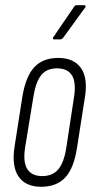

<svg xmlns="http://www.w3.org/2000/svg" viewBox="-20 -710 363 736"><path d="M138 6Q78 6 51 -33.5Q24 -73 36 -149L66 -341Q79 -418 112 -453Q145 -488 203 -488Q263 -488 290.5 -449Q318 -410 305 -334L275 -142Q263 -65 230 -29.5Q197 6 138 6ZM142 -35Q181 -35 203 -60.5Q225 -86 234 -143L263 -333Q273 -392 256.5 -420Q240 -448 198 -448Q159 -448 138 -422Q117 -396 108 -339L77 -149Q67 -91 84 -63Q101 -35 142 -35ZM187 -559Q184 -559 183 -562Q182 -565 184 -567L264 -684Q267 -690 274 -690H303Q307 -690 308 -687.5Q309 -685 307 -682L222 -565Q217 -559 211 -559Z"/></svg>

Font: Sofia Sans Extra Condensed Light
Style: Italic
Weight: 300
Italic angle: -9°
Version: Version 4.100